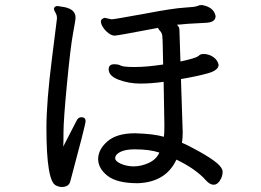

<svg xmlns="http://www.w3.org/2000/svg" viewBox="-20 -732 1040 765"><path d="M511 -69Q543 -69 573 -83Q603 -97 615 -124Q577 -137 516 -137Q481 -137 460 -127Q439 -117 439 -101Q439 -90 460.5 -80Q482 -70 511 -69ZM226 13Q215 13 203 7Q165 -10 165 -222Q165 -327 187 -499Q205 -647 206 -650.5Q207 -654 207 -659Q207 -672 201 -681.5Q195 -691 195 -698Q197 -708 211 -708L221 -706Q281 -700 281 -662Q281 -652 271 -599Q261 -546 247 -400Q233 -254 233 -205Q233 -158 232 -148Q247 -176 284 -249Q291 -265 304 -265Q321 -265 321 -249Q321 -236 260 -9Q254 13 226 13ZM831 4Q816 4 800 -14Q760 -59 683 -96Q641 -6 529 -2Q446 -2 408.5 -31.5Q371 -61 371 -99Q372 -138 409 -169.5Q446 -201 518 -201Q592 -199 633 -187Q635 -198 635 -232L632 -406Q582 -399 539 -399Q494 -399 453.5 -414Q413 -429 413 -456Q413 -476 435 -476Q452 -476 461.5 -470.5Q471 -465 517 -465Q564 -465 630 -475Q629 -512 628.5 -546Q628 -580 626.5 -590.5Q625 -601 617.5 -609Q610 -617 610 -621Q447 -590 437 -590Q425 -590 411.5 -600.5Q398 -611 390 -624Q382 -637 382 -646Q382 -657 397 -661L425 -655Q434 -655 560 -678Q670 -699 714 -701.5Q758 -704 766 -708Q774 -712 784 -712Q832 -704 839 -668Q839 -642 798 -641Q714 -637 693 -634H689Q686 -634 686 -633Q686 -632 690.5 -627Q695 -622 695 -609.5Q695 -597 696.5 -562Q698 -527 699 -487Q761 -500 772 -510Q777 -516 790 -517Q812 -517 829.5 -505Q847 -493 851 -474Q851 -452 808.5 -440Q766 -428 701 -417L708 -205Q708 -180 705 -163Q726 -155 773.5 -128.5Q821 -102 844 -82.5Q867 -63 867 -48Q867 -34 861 -21Q849 4 831 4Z"/></svg>

Font: ToneOZ-Pinyin-WenKai-Medium
Style: Medium
Weight: 700
Designer: Fontworks Inc.
Foundry: ToneOZ
Version: Version 0.240331